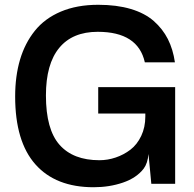

<svg xmlns="http://www.w3.org/2000/svg" viewBox="-20 -764 805 798"><path d="M170.9 -367.2Q170.9 -226.1 227.5 -162.1Q284.2 -98.1 393.1 -98.1Q427.7 -98.1 460.9 -109.4Q494.1 -120.6 522 -141.8Q549.8 -163.1 566.9 -199Q584 -234.9 584 -279.8V-292H388.2V-401.9H708V0H608.9L597.2 -124Q593.8 -85.4 577.1 -63Q547.4 -24.4 491 -5.1Q434.6 14.2 369.1 14.2Q211.4 14.2 127.2 -80.8Q43 -175.8 43 -362.8Q43 -447.3 63.2 -515.9Q83.5 -584.5 124.8 -636Q166 -687.5 232.9 -715.8Q299.8 -744.1 388.2 -744.1Q464.8 -744.1 523.2 -726.8Q581.5 -709.5 618.9 -676.8Q656.2 -644 677.7 -601.6Q699.2 -559.1 707 -504.9H582Q553.7 -631.8 386.2 -631.8Q281.2 -631.8 226.1 -564.9Q170.9 -498 170.9 -367.2Z"/></svg>

Font: Nacelle SemiBold
Style: Regular
Weight: 600
Designer: Sora Sagano
Foundry: Sora Sagano
Version: Version 1.000;FEAKit 1.0